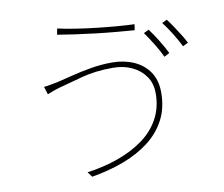

<svg xmlns="http://www.w3.org/2000/svg" viewBox="-84 -866 1169 1000"><g transform="rotate(-10 500.0 -366.0)"><path d="M726 -341Q726 -393 700 -430.5Q674 -468 629.5 -489Q585 -510 529 -510Q438 -510 366 -491Q294 -472 244 -458Q219 -451 203 -445Q187 -439 172 -433L159 -474Q176 -476 194.5 -479.5Q213 -483 234 -487Q268 -495 315 -507Q362 -519 417.5 -528.5Q473 -538 529 -538Q592 -538 643.5 -515.5Q695 -493 725 -449Q755 -405 755 -340Q755 -258 722 -195.5Q689 -133 630 -88Q571 -43 493 -14Q415 15 325 30L305 3Q394 -9 470.5 -36.5Q547 -64 604.5 -106Q662 -148 694 -207Q726 -266 726 -341ZM279 -762Q318 -753 372.5 -744.5Q427 -736 485 -729.5Q543 -723 594.5 -719Q646 -715 680 -714L675 -683Q636 -686 584 -690.5Q532 -695 476 -701.5Q420 -708 367.5 -715.5Q315 -723 273 -730ZM747 -673Q767 -647 791.5 -607.5Q816 -568 832 -535L804 -520Q790 -551 765 -591.5Q740 -632 720 -660ZM849 -708Q863 -690 879.5 -665.5Q896 -641 911.5 -616Q927 -591 937 -571L909 -557Q892 -591 868.5 -629Q845 -667 823 -695Z"/></g></svg>

Font: Source Han Sans SC ExtraLight
Style: Regular
Weight: 250
Designer: Ryoko NISHIZUKA 西塚涼子 (kana, bopomofo & ideographs); Paul D. Hunt (Latin, Greek & Cyrillic); Sandoll Communications 산돌커뮤니
Foundry: Adobe
Version: Version 2.004;hotconv 1.0.118;makeotfexe 2.5.65603